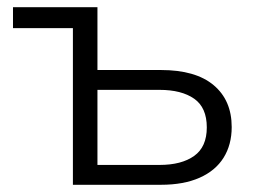

<svg xmlns="http://www.w3.org/2000/svg" viewBox="-20 -512 720 532"><path d="M182 0V-434H16V-492H250V-318H426Q522 -318 572 -276Q622 -234 622 -160Q622 -111 599.5 -75Q577 -39 533 -19.5Q489 0 426 0ZM250 -55H422Q483 -55 518 -80Q553 -105 553 -159Q553 -214 518 -238.5Q483 -263 422 -263H250Z"/></svg>

Font: Nunito Sans 8pt Light
Style: Regular
Weight: 300
Version: Version 3.101;gftools[0.9.27]